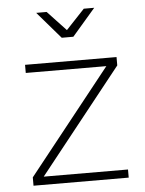

<svg xmlns="http://www.w3.org/2000/svg" viewBox="-53 -781 622 824"><g transform="rotate(-5 258.0 -368.5)"><path d="M67 -520 461 -519V-483L105 -35L468 -34V1L58 0V-36L414 -484L67 -485ZM284 -622H234L134 -738H179L271 -640H247L339 -738H384Z"/></g></svg>

Font: Alexandria ExtraLight
Style: Regular
Weight: 250
Designer: Mohamed Gaber
Foundry: Kief Type Foundry
Version: Version 5.100